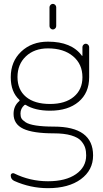

<svg xmlns="http://www.w3.org/2000/svg" viewBox="-20 -775 537 1002"><path d="M241.2 -232.4Q320.3 -232.4 365.2 -270Q410.2 -307.6 410.2 -372.1Q410.2 -440.4 361.3 -481.4Q312.5 -522.5 230.5 -522.5Q159.2 -522.5 115.2 -481Q71.3 -439.5 71.3 -373Q71.3 -306.6 115.7 -269.5Q160.2 -232.4 241.2 -232.4ZM260.7 -79.1Q152.3 -79.1 101.6 -103Q50.8 -127 50.8 -180.7Q50.8 -222.7 81.1 -248Q84 -251 81.1 -253.9Q36.1 -294.9 36.1 -372.1Q36.1 -454.1 90.8 -505.9Q145.5 -557.6 230.5 -557.6Q353.5 -557.6 407.2 -484.4Q408.2 -483.4 409.2 -483.4Q410.2 -483.4 410.2 -484.4V-529.3Q410.2 -536.1 415.5 -541.5Q420.9 -546.9 427.7 -546.9Q434.6 -546.9 439.9 -541.5Q445.3 -536.1 445.3 -529.3V-372.1Q445.3 -290 390.1 -243.7Q335 -197.3 241.2 -197.3Q163.1 -197.3 114.3 -227.5Q110.4 -229.5 107.4 -226.6Q86.9 -209 86.9 -182.6Q86.9 -167 91.8 -157.7Q96.7 -148.4 113.3 -137.2Q129.9 -126 167.5 -120.1Q205.1 -114.3 260.7 -114.3Q465.8 -114.3 465.8 36.1Q465.8 113.3 401.9 160.2Q337.9 207 230.5 207Q138.7 207 53.7 168.9Q36.1 160.2 36.1 140.6Q36.1 133.8 42 130.4Q47.9 127 53.7 129.9Q136.7 170.9 230.5 170.9Q323.2 170.9 376.5 133.8Q429.7 96.7 429.7 36.1Q429.7 13.7 424.3 -3.9Q418.9 -21.5 403.3 -39.6Q387.7 -57.6 351.6 -68.4Q315.4 -79.1 260.7 -79.1ZM238.3 -638.7V-737.3Q238.3 -744.1 243.7 -749.5Q249 -754.9 255.9 -754.9Q262.7 -754.9 268.1 -749.5Q273.4 -744.1 273.4 -737.3V-638.7Q273.4 -631.8 268.1 -626.5Q262.7 -621.1 255.9 -621.1Q249 -621.1 243.7 -626.5Q238.3 -631.8 238.3 -638.7Z"/></svg>

Font: Gen Jyuu Gothic ExtraLight
Style: Regular
Weight: 100
Designer: [Source Han Sans]
Ryoko NISHIZUKA  (kana & ideographs); Paul D. Hunt (Latin, Greek & Cyrillic); Wenlong ZHANG  (bopomofo
Version: Version 1.002.20150607